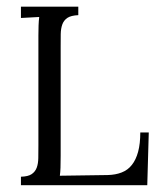

<svg xmlns="http://www.w3.org/2000/svg" viewBox="-20 -544 473 564"><path d="M158.2 -86.4Q158.2 -65.9 157.7 -51.5Q157.2 -37.1 155.8 -27.8L295.9 -29.8Q319.3 -30.3 337.4 -37.4Q355.5 -44.4 367.4 -59.6Q379.4 -74.7 385.7 -98.1Q392.1 -121.6 392.1 -154.8H417L412.6 0H41.5V-24.9Q62.5 -25.4 73 -32.5Q83.5 -39.6 87.9 -51.5Q92.3 -63.5 92.5 -80.1Q92.8 -96.7 92.8 -116.7V-439.9Q92.8 -455.6 93.3 -469.2Q93.8 -482.9 95.2 -494.1L41.5 -491.2V-524.4H210V-499.5Q188.5 -498.5 178 -491.5Q167.5 -484.4 163.1 -472.4Q158.7 -460.4 158.4 -443.8Q158.2 -427.2 158.2 -407.2Z"/></svg>

Font: Parastoo Print
Style: Print
Weight: 400
Foundry: Saber Rastikerdar (saber.rastikerdar@gmail.com)
Version: Version 1.0.0-alpha5